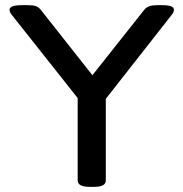

<svg xmlns="http://www.w3.org/2000/svg" viewBox="-20 -722 710 744"><path d="M328 2Q303 2 292 -4.5Q281 -11 281 -23V-342L26 -664Q21 -670 19 -675Q17 -680 17 -684Q17 -693 28.5 -697.5Q40 -702 68 -702H88Q109 -702 119.5 -698Q130 -694 138 -684L359 -404H317L539 -684Q547 -694 559 -698Q571 -702 590 -702H607Q632 -702 643 -697.5Q654 -693 654 -684Q654 -680 652 -675Q650 -670 645 -664L390 -339V-23Q390 -11 379.5 -4.5Q369 2 343 2Z"/></svg>

Font: Asap Expanded Medium
Style: Regular
Weight: 500
Width: 7
Designer: Pablo Cosgaya
Foundry: Omnibus-Type
Version: Version 3.001